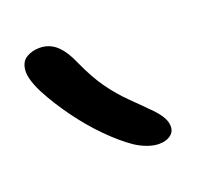

<svg xmlns="http://www.w3.org/2000/svg" viewBox="-72 -886 501 486"><g transform="rotate(-20 179.0 -643.0)"><path d="M280.2 -477Q267.4 -477 251.6 -482.3Q235.8 -487.6 219.4 -498Q188.8 -518.8 155.8 -552Q122.8 -585.2 93.4 -625.7Q64 -666.2 43.4 -705.4Q23.8 -744.6 25.5 -767.5Q27.2 -790.4 42.7 -799.8Q58.2 -809.2 78.2 -809.2Q104 -809.2 122.9 -792.6Q141.8 -776 158 -738.6Q178 -694 200.1 -663.4Q222.2 -632.8 245.4 -610.2Q268.6 -587.6 289.6 -566.2Q318 -538.4 322.1 -518.3Q326.2 -498.2 313.8 -487.6Q301.4 -477 280.2 -477Z"/></g></svg>

Font: Shantell Sans Light
Style: Regular
Weight: 300
Designer: Stephen Nixon, Anya Danilova, Shantell Martin
Foundry: Arrow Type
Version: Version 1.011;[c5ecc13dd]